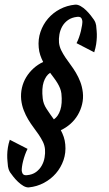

<svg xmlns="http://www.w3.org/2000/svg" viewBox="-20 -727 466 823"><path d="M335 -331.1Q337.9 -305.2 332 -280.5Q326.2 -255.9 313.7 -234.6Q301.3 -213.4 282.5 -196.5Q263.7 -179.7 240.7 -168.9Q248 -155.3 253.2 -140.1Q258.3 -125 259.8 -107.9Q263.2 -72.3 252.2 -40.5Q241.2 -8.8 219.7 16.1Q198.2 41 168.2 56.9Q138.2 72.8 104 76.2Q92.8 77.1 80.6 70.1Q68.4 63 57.1 52.2Q45.9 41.5 36.9 30Q27.8 18.6 22.9 11.2Q18.6 3.4 16.8 -2.2Q15.1 -7.8 14.2 -13.2Q13.2 -23.9 12 -36.6Q10.7 -49.3 11 -63.5Q11.2 -77.6 13.7 -93.8Q16.1 -109.9 22 -127.9L98.1 -88.9Q92.3 -77.6 87.4 -64Q82.5 -50.3 79.1 -36.9Q75.7 -23.4 74.2 -12Q72.8 -0.5 73.2 5.9Q74.7 15.6 79.6 20.3Q84.5 24.9 95.2 23.9Q118.7 22 134.3 10.5Q149.9 -1 158.9 -17.1Q168 -33.2 171.1 -51.8Q174.3 -70.3 172.9 -86.9Q171.4 -104 163.8 -119.4Q156.2 -134.8 145.8 -150.1Q135.3 -165.5 123.3 -181.4Q111.3 -197.3 100.6 -215.3Q89.8 -233.4 81.8 -254.2Q73.7 -274.9 70.8 -299.8Q68.4 -326.2 74 -350.6Q79.6 -375 92.3 -396Q105 -417 123.5 -433.8Q142.1 -450.7 165 -461.4Q157.7 -475.6 152.6 -490.7Q147.5 -505.9 146 -522.9Q142.6 -558.6 153.6 -590.6Q164.6 -622.6 186 -647.5Q207.5 -672.4 237.3 -688Q267.1 -703.6 301.8 -707Q313 -708 325.4 -700.9Q337.9 -693.8 348.9 -683.1Q359.9 -672.4 368.9 -660.9Q377.9 -649.4 382.8 -642.1Q387.7 -634.3 389.4 -628.9Q391.1 -623.5 392.1 -618.2Q393.1 -606.9 394.3 -594.5Q395.5 -582 395 -567.6Q394.5 -553.2 392.1 -537.1Q389.6 -521 383.8 -502.9L308.1 -542Q314 -553.2 318.8 -567.1Q323.7 -581.1 326.9 -594.5Q330.1 -607.9 331.8 -619.4Q333.5 -630.9 333 -637.2Q331.5 -647 326.7 -651.4Q321.8 -655.8 311 -654.8Q287.6 -652.3 271.7 -641.1Q255.9 -629.9 246.8 -613.8Q237.8 -597.7 234.6 -579.1Q231.4 -560.5 232.9 -543.9Q234.9 -526.9 242.4 -511.5Q250 -496.1 260.3 -480.7Q270.5 -465.3 282.5 -449.5Q294.4 -433.6 305.2 -415.5Q315.9 -397.5 324 -376.7Q332 -356 335 -331.1ZM243.2 -326.2Q241.7 -337.9 237.3 -348.9Q232.9 -359.9 226.3 -370.8Q219.7 -381.8 211.4 -392.8Q203.1 -403.8 194.8 -415Q176.3 -402.8 167.2 -375.5Q158.2 -348.1 163.1 -305.2Q165.5 -281.7 179.7 -260.3Q193.8 -238.8 210.9 -215.3Q229.5 -228 238.5 -255.4Q247.6 -282.7 243.2 -326.2Z"/></svg>

Font: Yesteryear
Style: Regular
Weight: 400
Designer: Astigmatic (AOETI)
Foundry: Astigmatic (AOETI)
Version: Version 1.000